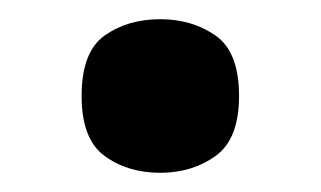

<svg xmlns="http://www.w3.org/2000/svg" viewBox="-20 -455 334 200"><path d="M147 -275Q113 -275 89 -292.5Q65 -310 65 -355Q65 -401 89 -418Q113 -435 147 -435Q180 -435 204.5 -418Q229 -401 229 -355Q229 -310 204.5 -292.5Q180 -275 147 -275Z"/></svg>

Font: Noto Serif Kannada
Style: Bold
Weight: 700
Version: Version 2.003